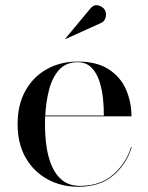

<svg xmlns="http://www.w3.org/2000/svg" viewBox="-20 -706 567 736"><path d="M368.5 -618.5 231.5 -556.5 230.5 -558 326 -673Q340 -690 357.5 -685Q375 -680 382 -667.5Q389 -655 385 -639.5Q381 -624 368.5 -618.5ZM485 -142.5Q465.5 -77.5 414.5 -33.8Q363.5 10 280.5 10Q215 10 162.2 -18.8Q109.5 -47.5 78.5 -101.2Q47.5 -155 47.5 -230Q47.5 -305 77.8 -358.8Q108 -412.5 160 -441.2Q212 -470 277.5 -470Q351.5 -470 397 -440.2Q442.5 -410.5 463.2 -362.5Q484 -314.5 484 -260H153Q152.5 -245.5 152.5 -230Q152.5 -187 158.2 -145.2Q164 -103.5 178.8 -69.2Q193.5 -35 219.8 -14.2Q246 6.5 287 6.5Q364.5 6.5 414 -37Q463.5 -80.5 482.5 -142.5ZM277.5 -467.5Q232.5 -467.5 206.2 -438Q180 -408.5 168 -361.5Q156 -314.5 153.5 -263H378Q378.5 -292 375 -327Q371.5 -362 361.2 -394Q351 -426 330.8 -446.8Q310.5 -467.5 277.5 -467.5Z"/></svg>

Font: Bodoni* 72pt
Style: Regular
Weight: 400
Version: Version 2.3